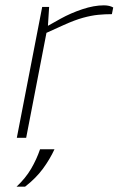

<svg xmlns="http://www.w3.org/2000/svg" viewBox="-20 -516 444 719"><path d="M43 0 138 -490H164L159 -412L150 -414L207 -446Q245 -467 288.5 -481.5Q332 -496 369 -496Q390 -496 404 -488L399 -463Q373 -463 347.5 -460.5Q322 -458 291 -449.5Q260 -441 218 -422L154 -393L78 0ZM42 183Q76 151 96.5 116Q117 81 130 43H184Q167 80 141 115.5Q115 151 74 183Z"/></svg>

Font: REM Thin
Style: Italic
Weight: 250
Italic angle: -11°
Designer: Octavio Pardo
Foundry: Ashler Design
Version: Version 1.005;gftools[0.9.28]